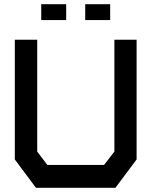

<svg xmlns="http://www.w3.org/2000/svg" viewBox="-20 -888 716 908"><path d="M526 0H150L50 -134V-700H156V-171L204 -108H472L521 -171V-700H626V-134ZM175 -868H293V-793H175ZM383 -793V-868H501V-793Z"/></svg>

Font: Turret Road ExtraBold
Style: Regular
Weight: 800
Designer: Noponies
Foundry: Noponies
Version: Version 1.001; ttfautohint (v1.8)